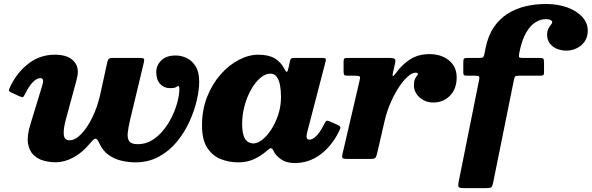

<svg xmlns="http://www.w3.org/2000/svg" viewBox="-20 -818 3044 988"><path d="M34 -375Q27 -360.5 26 -354Q25 -347.5 40.5 -341L78 -323.5Q93.5 -317 97.2 -318Q101 -319 108.5 -333Q129 -375.5 149.5 -395.8Q170 -416 187 -416Q202 -416 202 -400.5Q202 -393.5 198 -380L136.5 -178.5Q118 -119 124 -80.8Q130 -42.5 152.2 -21Q174.5 0.5 205 8.8Q235.5 17 266 17Q312 17 358.2 -8Q404.5 -33 444.5 -82Q462.5 -103.5 471.2 -104.5Q480 -105.5 489 -85Q507 -43.5 538.2 -21.2Q569.5 1 606 9.2Q642.5 17.5 676 17.5Q744 17.5 797.5 -11.8Q851 -41 890 -88.2Q929 -135.5 954.5 -191.5Q980 -247.5 992.5 -301.5Q1005 -355.5 1005 -397.5Q1005 -448 986.2 -477.5Q967.5 -507 939.8 -519.8Q912 -532.5 884.5 -532.5Q835.5 -532.5 809.8 -507Q784 -481.5 784 -446.5Q784 -408 804 -386.2Q824 -364.5 854 -364.5Q874 -364.5 881 -367.2Q888 -370 890.2 -372.5Q892.5 -375 897.5 -375Q901 -375 902 -370.8Q903 -366.5 903 -359Q903 -332.5 893.8 -296Q884.5 -259.5 866.5 -221.2Q848.5 -183 822.2 -150Q796 -117 762.5 -96.5Q729 -76 689 -76Q657 -76 645.8 -90.5Q634.5 -105 637.2 -133.2Q640 -161.5 650 -203.5L718.5 -489.5Q723.5 -509.5 721 -514.8Q718.5 -520 694 -520H564Q546 -520 540.8 -515.8Q535.5 -511.5 532 -497.5L495 -328.5Q481 -267 455.2 -214Q429.5 -161 398.2 -128.5Q367 -96 337.5 -96Q310 -96 308 -127.5Q306 -159 321 -211L373 -403Q376 -413.5 378.2 -425.8Q380.5 -438 380.5 -449Q380.5 -487 350.5 -511.8Q320.5 -536.5 261.5 -536.5Q187 -536.5 128.2 -492Q69.5 -447.5 34 -375Z M1426 -320Q1426 -272 1412 -228.8Q1398 -185.5 1376 -151.8Q1354 -118 1329.8 -99Q1305.5 -80 1285 -80Q1255.5 -80 1240.8 -104Q1226 -128 1226 -180Q1226 -228.5 1238.8 -274.8Q1251.5 -321 1272.8 -358.2Q1294 -395.5 1319.8 -417.2Q1345.5 -439 1371 -439Q1392.5 -439 1404.2 -422.5Q1416 -406 1421 -378.8Q1426 -351.5 1426 -320ZM1724 -141Q1733 -158 1731.2 -164Q1729.5 -170 1714.5 -176.5L1679 -192.5Q1666.5 -198 1661.2 -196.5Q1656 -195 1649 -180.5Q1636.5 -155 1623.2 -136.8Q1610 -118.5 1597 -109Q1584 -99.5 1572.5 -99.5Q1557.5 -99.5 1557.5 -115Q1557.5 -119 1558.2 -124.5Q1559 -130 1560 -134.5L1654.5 -498Q1658.5 -511.5 1655.8 -515.8Q1653 -520 1635 -520H1496.5Q1483 -520 1478.8 -516.8Q1474.5 -513.5 1472.5 -505L1464.5 -468Q1460 -448 1455.5 -448.2Q1451 -448.5 1444 -462.5Q1425.5 -499 1393.5 -517.8Q1361.5 -536.5 1309 -536.5Q1260 -536.5 1209 -510Q1158 -483.5 1115.2 -435Q1072.5 -386.5 1046 -319.8Q1019.5 -253 1019.5 -172.5Q1019.5 -99 1046.2 -57.8Q1073 -16.5 1115.5 0.5Q1158 17.5 1206.5 17.5Q1251 17.5 1288 0.5Q1325 -16.5 1354.5 -43.5Q1366 -53 1371.5 -55Q1377 -57 1382.5 -50Q1384.5 -47.5 1387 -43.2Q1389.5 -39 1392.5 -32Q1406.5 -10 1432.2 5.5Q1458 21 1496 21Q1570 21 1628.8 -23Q1687.5 -67 1724 -141Z M1765.5 -520Q1754.5 -520 1751.2 -516Q1748 -512 1748 -500.5V-453Q1748 -437.5 1751 -433Q1754 -428.5 1769 -428.5H1806.5Q1828 -428.5 1831.2 -423.8Q1834.5 -419 1830 -402L1742 -24Q1738.5 -9 1743 -4.5Q1747.5 0 1767.5 0H1885Q1907.5 0 1912.2 -6.5Q1917 -13 1921 -30L1959.5 -197.5Q1971 -246.5 1990.5 -290.8Q2010 -335 2033 -369.8Q2056 -404.5 2078.5 -424.2Q2101 -444 2118.5 -444Q2130.5 -444 2130.5 -437.5Q2130.5 -433 2125.5 -427.8Q2120.5 -422.5 2115.2 -411Q2110 -399.5 2110 -377.5Q2110 -354.5 2123.5 -334.5Q2137 -314.5 2159.5 -302.5Q2182 -290.5 2210 -290.5Q2261 -290.5 2295.5 -325.8Q2330 -361 2330 -420Q2330 -474.5 2290.5 -507Q2251 -539.5 2190 -539.5Q2133 -539.5 2091.5 -513.2Q2050 -487 2018.5 -443.5Q2003 -422.5 2001 -427.5Q1999 -432.5 2003.5 -451L2013.5 -494Q2017 -511.5 2009.2 -515.8Q2001.5 -520 1982 -520Z M2339.5 121Q2336.5 137.5 2340 143.8Q2343.5 150 2365.5 150H2481Q2501.5 150 2507.5 145.8Q2513.5 141.5 2517 125L2624.5 -407Q2627 -420.5 2631.2 -424.5Q2635.5 -428.5 2651.5 -428.5H2759Q2771.5 -428.5 2775.5 -431.2Q2779.5 -434 2779.5 -446.5V-497Q2779.5 -511.5 2775.8 -515.8Q2772 -520 2758 -520H2667.5Q2653 -520 2651 -524.2Q2649 -528.5 2651 -539L2653 -550Q2666 -614 2688 -651Q2710 -688 2736 -703.8Q2762 -719.5 2787.5 -719.5Q2804.5 -719.5 2813 -715Q2821.5 -710.5 2821.5 -705Q2821.5 -698 2815 -690.5Q2808.5 -683 2802 -671Q2795.5 -659 2795.5 -638.5Q2795.5 -612 2809.8 -593.8Q2824 -575.5 2846.5 -566.5Q2869 -557.5 2895 -557.5Q2923 -557.5 2948 -569.8Q2973 -582 2988.8 -605Q3004.5 -628 3004.5 -660.5Q3004.5 -700 2976.2 -731Q2948 -762 2899.2 -779.8Q2850.5 -797.5 2789 -797.5Q2735 -797.5 2684.8 -785.8Q2634.5 -774 2592.8 -747.8Q2551 -721.5 2521.5 -678.5Q2492 -635.5 2479 -572L2472 -537Q2469.5 -526.5 2465.5 -523.2Q2461.5 -520 2446 -520H2385.5Q2370.5 -520 2367.2 -515.5Q2364 -511 2364 -496V-447Q2364 -436 2367 -432.2Q2370 -428.5 2381 -428.5H2422.5Q2441.5 -428.5 2445 -424.5Q2448.5 -420.5 2445 -405Z"/></svg>

Font: Besley ExtraBold
Style: Italic
Weight: 800
Italic angle: -13°
Designer: Owen Earl
Foundry: indestructible type*
Version: Version 2.001